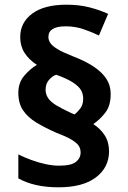

<svg xmlns="http://www.w3.org/2000/svg" viewBox="-20 -788 545 817"><path d="M58 -393Q58 -436 83 -465.5Q108 -495 137 -512Q103 -534 84.5 -563Q66 -592 66 -630Q66 -692 117 -730Q168 -768 263 -768Q316 -768 359.5 -757Q403 -746 440 -729L401 -637Q368 -653 333 -664.5Q298 -676 260 -676Q222 -676 204 -664.5Q186 -653 186 -631Q186 -617 194.5 -604.5Q203 -592 225.5 -578.5Q248 -565 289 -549Q344 -528 379.5 -504Q415 -480 433 -452Q451 -424 451 -388Q451 -338 428 -308.5Q405 -279 377 -260Q408 -240 426 -211.5Q444 -183 444 -144Q444 -76 388.5 -33.5Q333 9 229 9Q177 9 134.5 -0.5Q92 -10 58 -29V-131Q84 -118 114 -107Q144 -96 174.5 -89.5Q205 -83 231 -83Q283 -83 303 -99Q323 -115 323 -139Q323 -155 315.5 -167Q308 -179 286.5 -192.5Q265 -206 222 -222Q172 -244 135.5 -266Q99 -288 78.5 -318Q58 -348 58 -393ZM174 -406Q174 -387 184.5 -371Q195 -355 218.5 -340.5Q242 -326 281 -308L297 -301Q310 -311 322 -327Q334 -343 334 -368Q334 -389 324 -405.5Q314 -422 289 -438Q264 -454 219 -470Q202 -464 188 -447.5Q174 -431 174 -406Z"/></svg>

Font: Noto Sans Khmer
Style: Bold
Weight: 700
Version: Version 2.003